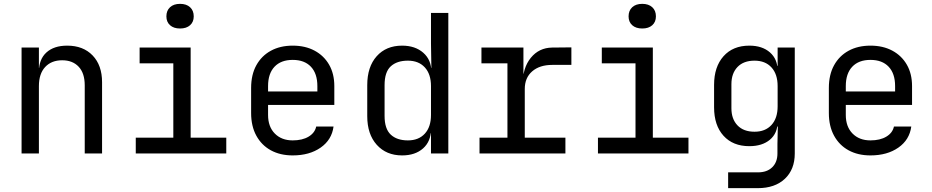

<svg xmlns="http://www.w3.org/2000/svg" viewBox="-20 -797 4840 997"><path d="M92 0V-550H182V-445H201L182 -424Q182 -489 221 -524.5Q260 -560 329 -560Q412 -560 461 -509Q510 -458 510 -370V0H420V-354Q420 -417 388.5 -450.5Q357 -484 303 -484Q247 -484 214.5 -449Q182 -414 182 -350V0Z M685 0V-82H880V-468H705V-550H970V-82H1155V0ZM915 -649Q882 -649 863 -666Q844 -683 844 -712Q844 -742 863 -759.5Q882 -777 915 -777Q948 -777 967 -759.5Q986 -742 986 -712Q986 -683 967 -666Q948 -649 915 -649Z M1500 10Q1435 10 1386.5 -16.5Q1338 -43 1311 -92.5Q1284 -142 1284 -210V-340Q1284 -409 1311 -458Q1338 -507 1386.5 -533.5Q1435 -560 1500 -560Q1565 -560 1613.5 -534Q1662 -508 1689 -461Q1716 -414 1716 -350V-252H1372V-200Q1372 -139 1407 -103.5Q1442 -68 1500 -68Q1550 -68 1582.5 -87.5Q1615 -107 1622 -140H1712Q1703 -71 1645 -30.5Q1587 10 1500 10ZM1628 -313V-350Q1628 -415 1594.5 -450.5Q1561 -486 1500 -486Q1439 -486 1405.5 -450.5Q1372 -415 1372 -350V-322H1635Z M2068 10Q1986 10 1936.5 -45Q1887 -100 1887 -194V-355Q1887 -450 1936 -505Q1985 -560 2068 -560Q2136 -560 2178 -523Q2220 -486 2220 -424L2200 -445H2220L2218 -570V-730H2308V0H2218V-105H2200L2218 -126Q2218 -63 2177 -26.5Q2136 10 2068 10ZM2098 -68Q2154 -68 2186 -103Q2218 -138 2218 -200V-350Q2218 -412 2186 -447Q2154 -482 2098 -482Q2041 -482 2009 -452.5Q1977 -423 1977 -355V-195Q1977 -128 2009 -98Q2041 -68 2098 -68Z M2470 0V-82H2615V-468H2480V-550H2698V-414H2718L2694 -359Q2694 -445 2736.5 -497Q2779 -549 2847 -550L2947 -551V-460H2848Q2782 -460 2743.5 -426.5Q2705 -393 2705 -335V-82H2916V0Z M3085 0V-82H3280V-468H3105V-550H3370V-82H3555V0ZM3315 -649Q3282 -649 3263 -666Q3244 -683 3244 -712Q3244 -742 3263 -759.5Q3282 -777 3315 -777Q3348 -777 3367 -759.5Q3386 -742 3386 -712Q3386 -683 3367 -666Q3348 -649 3315 -649Z M3761 180V98H3916Q3963 98 3990 71.5Q4017 45 4017 0V-50L4019 -140H4001L4018 -165Q4018 -105 3978 -71.5Q3938 -38 3871 -38Q3786 -38 3737 -92Q3688 -146 3688 -240V-356Q3688 -450 3737 -505Q3786 -560 3871 -560Q3938 -560 3978 -525Q4018 -490 4018 -430L4001 -455H4018V-550H4107V0Q4107 83 4055.5 131.5Q4004 180 3915 180ZM3898 -113Q3954 -113 3986 -148Q4018 -183 4018 -245V-350Q4018 -412 3986 -447Q3954 -482 3898 -482Q3841 -482 3809.5 -449Q3778 -416 3778 -360V-235Q3778 -179 3809.5 -146Q3841 -113 3898 -113Z M4500 10Q4435 10 4386.5 -16.5Q4338 -43 4311 -92.5Q4284 -142 4284 -210V-340Q4284 -409 4311 -458Q4338 -507 4386.5 -533.5Q4435 -560 4500 -560Q4565 -560 4613.5 -534Q4662 -508 4689 -461Q4716 -414 4716 -350V-252H4372V-200Q4372 -139 4407 -103.5Q4442 -68 4500 -68Q4550 -68 4582.5 -87.5Q4615 -107 4622 -140H4712Q4703 -71 4645 -30.5Q4587 10 4500 10ZM4628 -313V-350Q4628 -415 4594.5 -450.5Q4561 -486 4500 -486Q4439 -486 4405.5 -450.5Q4372 -415 4372 -350V-322H4635Z"/></svg>

Font: Atlassian Mono
Style: Regular
Weight: 400
Monospace: yes
Designer: Philipp Nurullin, Konstantin Bulenkov
Foundry: Modifications by Atlassian Pty Ltd, manufactured by JetBrains
Version: Version 2.304